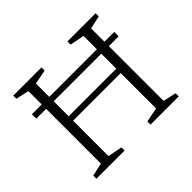

<svg xmlns="http://www.w3.org/2000/svg" viewBox="-147 -869 1078 1078"><g transform="rotate(-45 392.0 -330.0)"><path d="M65 0V-25L143 -42V-477H65V-512H143V-618L65 -635V-660H289V-635L203 -618V-512H581V-618L495 -635V-660H719V-635L641 -618V-512H719V-477H641V-42L719 -25V0H495V-25L581 -42V-323H203V-42L289 -25V0ZM203 -358H581V-477H203Z"/></g></svg>

Font: Spectral SC ExtraLight
Style: Regular
Weight: 275
Designer: Jean-Baptiste Levee
Foundry: Production Type
Version: Version 2.001